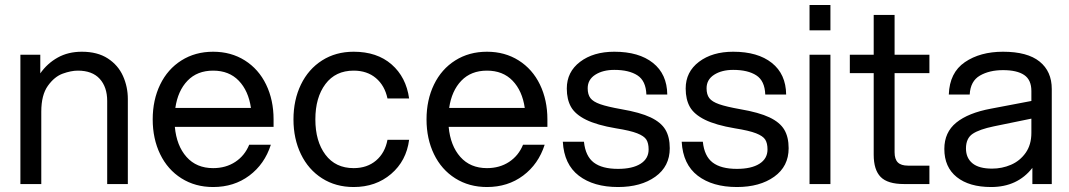

<svg xmlns="http://www.w3.org/2000/svg" viewBox="-20 -740 4297 772"><path d="M293 -456Q266 -456 232.5 -444Q199 -432 172.5 -395Q146 -358 146 -291V0H62V-520H142V-445Q170 -485 212 -508.5Q254 -532 309 -532Q372 -532 413.5 -505Q455 -478 474.5 -434.5Q494 -391 494 -342V0H411V-334Q411 -390 381 -423Q351 -456 293 -456Z M594 -260Q594 -338 624 -400Q654 -462 709.5 -497Q765 -532 837 -532Q909 -532 964.5 -497Q1020 -462 1050 -400Q1080 -338 1080 -260V-230H683Q690 -154 730 -109Q770 -64 837 -64Q888 -64 926 -89Q964 -114 982 -158H1069Q1044 -80 982.5 -34Q921 12 837 12Q765 12 709.5 -23Q654 -58 624 -120Q594 -182 594 -260ZM989 -306Q979 -375 940 -415.5Q901 -456 837 -456Q773 -456 734 -415.5Q695 -375 685 -306Z M1160 -260Q1160 -338 1190 -400Q1220 -462 1275 -497Q1330 -532 1402 -532Q1496 -532 1554.5 -481Q1613 -430 1625 -344H1538Q1527 -396 1491.5 -426Q1456 -456 1402 -456Q1329 -456 1288.5 -402Q1248 -348 1248 -260Q1248 -172 1288.5 -118Q1329 -64 1402 -64Q1456 -64 1492 -94.5Q1528 -125 1538 -178H1625Q1614 -93 1552.5 -40.5Q1491 12 1402 12Q1330 12 1275 -23Q1220 -58 1190 -120Q1160 -182 1160 -260Z M1695 -260Q1695 -338 1725 -400Q1755 -462 1810.5 -497Q1866 -532 1938 -532Q2010 -532 2065.5 -497Q2121 -462 2151 -400Q2181 -338 2181 -260V-230H1784Q1791 -154 1831 -109Q1871 -64 1938 -64Q1989 -64 2027 -89Q2065 -114 2083 -158H2170Q2145 -80 2083.5 -34Q2022 12 1938 12Q1866 12 1810.5 -23Q1755 -58 1725 -120Q1695 -182 1695 -260ZM2090 -306Q2080 -375 2041 -415.5Q2002 -456 1938 -456Q1874 -456 1835 -415.5Q1796 -375 1786 -306Z M2243 -170H2328Q2334 -112 2367.5 -86.5Q2401 -61 2465 -61Q2523 -61 2555.5 -81.5Q2588 -102 2588 -139Q2588 -164 2579 -178.5Q2570 -193 2542 -204Q2514 -215 2457 -224Q2380 -237 2336.5 -258.5Q2293 -280 2276 -310Q2259 -340 2259 -384Q2259 -451 2312.5 -491.5Q2366 -532 2450 -532Q2549 -532 2605.5 -487Q2662 -442 2663 -360H2579Q2577 -415 2543 -437Q2509 -459 2450 -459Q2404 -459 2373.5 -439.5Q2343 -420 2343 -385Q2343 -360 2354 -345.5Q2365 -331 2393.5 -321Q2422 -311 2478 -301Q2554 -288 2596 -268Q2638 -248 2655.5 -218.5Q2673 -189 2673 -144Q2673 -71 2615 -29.5Q2557 12 2465 12Q2367 12 2307.5 -33.5Q2248 -79 2243 -170Z M2721 -170H2806Q2812 -112 2845.5 -86.5Q2879 -61 2943 -61Q3001 -61 3033.5 -81.5Q3066 -102 3066 -139Q3066 -164 3057 -178.5Q3048 -193 3020 -204Q2992 -215 2935 -224Q2858 -237 2814.5 -258.5Q2771 -280 2754 -310Q2737 -340 2737 -384Q2737 -451 2790.5 -491.5Q2844 -532 2928 -532Q3027 -532 3083.5 -487Q3140 -442 3141 -360H3057Q3055 -415 3021 -437Q2987 -459 2928 -459Q2882 -459 2851.5 -439.5Q2821 -420 2821 -385Q2821 -360 2832 -345.5Q2843 -331 2871.5 -321Q2900 -311 2956 -301Q3032 -288 3074 -268Q3116 -248 3133.5 -218.5Q3151 -189 3151 -144Q3151 -71 3093 -29.5Q3035 12 2943 12Q2845 12 2785.5 -33.5Q2726 -79 2721 -170Z M3235 -520H3319V0H3235ZM3235 -720H3319V-618H3235Z M3577 -680V-520H3717V-446H3577V-128Q3577 -100 3590 -87Q3603 -74 3631 -74H3717V0H3615Q3549 0 3521 -28.5Q3493 -57 3493 -118V-446H3397V-520H3493V-680Z M4131 -65Q4071 12 3965 12Q3877 12 3827 -28Q3777 -68 3777 -141Q3777 -208 3825 -247Q3873 -286 3964 -303L4127 -334V-374Q4127 -419 4098 -438.5Q4069 -458 4013 -458Q3958 -458 3920 -436Q3882 -414 3879 -360H3795Q3798 -448 3859.5 -490Q3921 -532 4013 -532Q4111 -532 4160 -492.5Q4209 -453 4209 -382V0H4131ZM3969 -62Q4009 -62 4045 -77.5Q4081 -93 4104 -125.5Q4127 -158 4127 -206V-263L3976 -232Q3918 -220 3891 -202Q3864 -184 3864 -143Q3864 -105 3890 -83.5Q3916 -62 3969 -62Z"/></svg>

Font: Aspekta 400
Style: Regular
Weight: 400
Designer: Ivo Dolenc
Version: Version 2.000